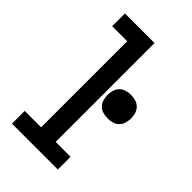

<svg xmlns="http://www.w3.org/2000/svg" viewBox="-222 -815 894 894"><g transform="rotate(45 225.0 -367.5)"><path d="M39 0V-84H147V-651H48V-735H243V-84H341V0ZM336 -332Q321 -332 305.5 -336.5Q290 -341 279 -352Q268 -363 263.5 -378.5Q259 -394 259 -409Q259 -425 263.5 -440.5Q268 -456 279 -467Q290 -478 305.5 -482.5Q321 -487 336 -487Q352 -487 367.5 -482.5Q383 -478 394 -467Q405 -456 409.5 -440.5Q414 -425 414 -409Q414 -394 409.5 -378.5Q405 -363 394 -352Q383 -341 367.5 -336.5Q352 -332 336 -332Z"/></g></svg>

Font: Iosevka Etoile Medium
Style: Regular
Weight: 500
Designer: Belleve Invis
Foundry: Belleve Invis
Version: Version 22.1.2; ttfautohint (v1.8.4)